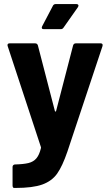

<svg xmlns="http://www.w3.org/2000/svg" viewBox="-20 -729 545 948"><path d="M42 187V95Q42 90 45.5 86.5Q49 83 54 83Q96 82 120.5 76Q145 70 159.5 53Q174 36 182 3Q183 1 182 -3L18 -501Q17 -503 17 -506Q17 -515 28 -515H153Q164 -515 167 -505L251 -181Q252 -178 254 -178Q256 -178 257 -181L341 -505Q344 -515 355 -515H477Q483 -515 485.5 -511.5Q488 -508 486 -501L313 19Q288 92 262 128.5Q236 165 189 182Q142 199 56 199H49Q46 199 44 195.5Q42 192 42 187ZM188 -599 241 -700Q245 -709 256 -709H357Q364 -709 366.5 -704.5Q369 -700 365 -694L294 -593Q289 -585 280 -585H196Q189 -585 187 -589Q185 -593 188 -599Z"/></svg>

Font: UMi
Style: Bold
Weight: 700
Designer: Peter Middis
Foundry: We Are UMi
Version: Version 1.0